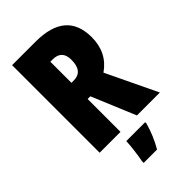

<svg xmlns="http://www.w3.org/2000/svg" viewBox="-278 -800 1107 1107"><g transform="rotate(-45 275.0 -246.5)"><path d="M250 -714H59V0H229V-268H251L363 0H550L401 -311C466 -356 498 -420 498 -503C498 -644 416 -714 250 -714ZM248 -572C298 -572 323 -546 323 -494C323 -431 298 -400 247 -400H229V-572ZM369 72V61H215C214 101 204 173 197 207V221H306C333 175 354 125 369 72Z"/></g></svg>

Font: Noto Sans Gujarati ExtraCondensed Black
Style: Regular
Weight: 900
Width: 2
Designer: Jelle Bosma - Monotype Design Team, Universal Thirst
Foundry: Monotype Imaging Inc.
Version: Version 2.106